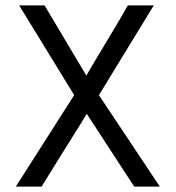

<svg xmlns="http://www.w3.org/2000/svg" viewBox="-20 -694 653 714"><path d="M51.2 -674 255.8 -340.4 38.8 0H134.8Q144.4 -15.5 161.1 -42.8Q177.7 -70.1 198 -102.5Q218.3 -134.8 238.6 -167.3Q258.9 -199.7 275.9 -227Q292.9 -254.4 302.6 -270.8L479.1 0H574.4L347.9 -340.2L551.9 -674H455.5Q447.1 -658.9 431.8 -632.6Q416.4 -606.3 397.6 -575Q378.8 -543.6 359.9 -512.2Q341 -480.7 325.4 -454.5Q309.8 -428.3 301.1 -413L145.7 -674Z"/></svg>

Font: Hind Variable Light
Style: Regular
Weight: 300
Designer: Manushi Parikh, Satya Rajpurohit
Foundry: Indian Type Foundry
Version: Version 3.000